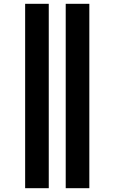

<svg xmlns="http://www.w3.org/2000/svg" viewBox="-20 -803 600 1008"><path d="M112 185V-783H236V185ZM325 185V-783H449V185Z"/></svg>

Font: Ubuntu Sans Mono SemiBold
Style: Regular
Weight: 600
Monospace: yes
Designer: Dalton Maag Ltd
Foundry: Dalton Maag Ltd
Version: Version 1.006